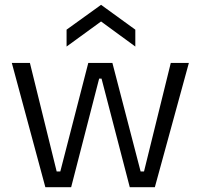

<svg xmlns="http://www.w3.org/2000/svg" viewBox="-20 -776 831 796"><path d="M168 0 29 -515H104L215 -65H230L346 -515H446L563 -65H577L688 -515H763L622 0H518L401 -450H391L275 0ZM256 -583V-653L399 -756L541 -653V-583L399 -687Z"/></svg>

Font: Bricolage Grotesque 12pt Light
Style: Regular
Weight: 300
Designer: Mathieu Triay
Foundry: Atelier Triay
Version: Version 1.001; ttfautohint (v1.8.4.7-5d5b);gftools[0.9.33.de